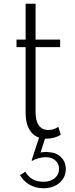

<svg xmlns="http://www.w3.org/2000/svg" viewBox="-20 -723 398 1023"><path d="M227 16Q174 16 145.2 -20.2Q116.5 -56.5 116.5 -122.5V-472H68V-512H116.5V-703H169.5V-512H300.5V-472H169.5V-125Q169.5 -79 187 -54.8Q204.5 -30.5 237 -30.5Q268.5 -30.5 290.5 -47.5L304 -5Q289.5 4.5 269 10.2Q248.5 16 227 16ZM211.5 280Q170.5 280 138 261.5Q105.5 243 86.5 210L115 192Q145 245.5 211.5 245.5Q248.5 245.5 271.5 226.5Q294.5 207.5 294.5 177.5Q294.5 149.5 275 132Q255.5 114.5 223.5 114.5Q206 114.5 185.8 120Q165.5 125.5 151.5 134L148.5 131.5L191.5 0H225L196 89.5Q211.5 87 221.5 86.8Q231.5 86.5 240.5 88Q280 89.5 305.2 114.5Q330.5 139.5 330.5 177.5Q330.5 222.5 297 251.2Q263.5 280 211.5 280Z"/></svg>

Font: Spartan Thin Light
Style: Regular
Weight: 300
Version: Version 1.004